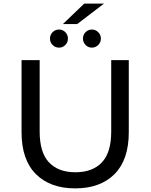

<svg xmlns="http://www.w3.org/2000/svg" viewBox="-20 -1032 831 1060"><path d="M395 8Q257 8 178 -71Q99 -150 99 -302V-700H199V-306Q199 -190 250.5 -135.5Q302 -81 396 -81Q491 -81 542.5 -135.5Q594 -190 594 -306V-700H691V-302Q691 -150 612.5 -71Q534 8 395 8ZM306 -769Q285 -769 270.5 -783.5Q256 -798 256 -819Q256 -840 270.5 -854.5Q285 -869 306 -869Q326 -869 340.5 -854.5Q355 -840 355 -819Q355 -798 340.5 -783.5Q326 -769 306 -769ZM487 -769Q467 -769 452.5 -783.5Q438 -798 438 -819Q438 -840 452.5 -854.5Q467 -869 487 -869Q507 -869 522 -854.5Q537 -840 537 -819Q537 -798 522 -783.5Q507 -769 487 -769ZM327 -899 445 -1012H554L406 -899Z"/></svg>

Font: Montserrat Medium
Style: Regular
Weight: 500
Designer: Julieta Ulanovsky
Foundry: Julieta Ulanovsky
Version: Version 9.000; ttfautohint (v1.8.4.7-5d5b)